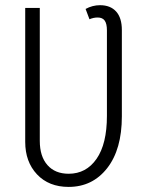

<svg xmlns="http://www.w3.org/2000/svg" viewBox="-20 -716 571 747"><path d="M369.1 -695.8Q409.7 -695.8 431.9 -671.1Q454.1 -646.5 454.1 -599.1V-263.2Q454.1 -134.8 397 -61.8Q339.8 11.2 247.1 11.2Q169.9 11.2 124 -37.6Q78.1 -86.4 78.1 -164.1V-685.1H134.8V-168Q134.8 -107.4 164.6 -73.7Q194.3 -40 247.1 -40Q315.4 -40 355.7 -98.1Q396 -156.2 396 -265.1V-598.1Q396 -623.5 387.5 -635.7Q378.9 -647.9 359.9 -647.9Q343.8 -647.9 328.1 -641.1L313 -681.2Q339.8 -695.8 369.1 -695.8Z"/></svg>

Font: Fira Sans Compressed Light
Style: Regular
Weight: 300
Width: 1
Designer: Carrois Corporate & Edenspiekermann AG
Foundry: Carrois Corporate GbR & Edenspiekermann AG
Version: Version 4.203;PS 004.203;hotconv 1.0.88;makeotf.lib2.5.64775